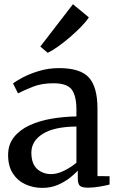

<svg xmlns="http://www.w3.org/2000/svg" viewBox="-20 -882 560 912"><path d="M18.5 -145.5Q18.5 -195.5 46 -230.2Q73.5 -265 119.8 -286.5Q166 -308 224 -318Q282 -328 343 -329V-361.5Q343 -426 321 -456.2Q299 -486.5 233.5 -486.5Q176.5 -486.5 133.5 -469Q90.5 -451.5 65.5 -438.5L42 -485.5Q53.5 -495.5 86 -513Q118.5 -530.5 164 -544.5Q209.5 -558.5 260.5 -558.5Q362 -558.5 402.5 -513.5Q443 -468.5 443 -365.5V-45.5L500.5 -45V-5.5Q484 -1 454 4.2Q424 9.5 398.5 9.5Q372 9.5 360.8 1.5Q349.5 -6.5 349.5 -35.5V-71.5Q337.5 -58 313.8 -38.8Q290 -19.5 256.2 -4.5Q222.5 10.5 181 10.5Q138 10.5 100.8 -6.5Q63.5 -23.5 41 -58.2Q18.5 -93 18.5 -145.5ZM223.5 -55Q251.5 -55 284.5 -71.2Q317.5 -87.5 343 -109V-281Q236 -280 182.5 -245.8Q129 -211.5 129 -157.5Q129 -104.5 156 -79.8Q183 -55 223.5 -55ZM207.5 -631.5H206L171.5 -661L326.5 -862L402 -799.5Q390.5 -781 366.5 -756.2Q342.5 -731.5 313.2 -706.2Q284 -681 255.5 -660.8Q227 -640.5 207.5 -631.5Z"/></svg>

Font: Merriweather Text
Style: Regular
Weight: 400
Designer: Eben Sorkin
Foundry: Eben Sorkin
Version: Version 2.100; ttfautohint (v1.7.19-72a1) -l 8 -r 50 -G 200 